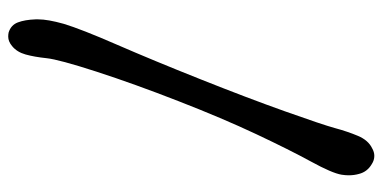

<svg xmlns="http://www.w3.org/2000/svg" viewBox="-260 -630 963 484"><g transform="rotate(90 222.0 -388.5)"><path d="M418.9 -811.5Q422.4 -799.3 422.4 -785.2Q422.4 -777.3 420.9 -767.6Q417 -743.7 387.9 -690.7Q358.9 -637.7 318.8 -552.7Q278.8 -467.8 235.4 -356.2Q191.9 -244.6 161.1 -149.7Q130.4 -54.7 127.2 -23.9Q124 6.8 117.9 28.8Q111.8 50.8 96.7 63Q85 72.8 72.8 72.8Q67.4 72.8 62.5 71.8Q43.5 65.9 36.9 48.3Q30.3 30.8 29.3 3.9V-2.9Q29.3 -26.9 40.5 -66.9Q53.7 -110.8 93.3 -201.7Q132.8 -292.5 179.9 -410.9Q227.1 -529.3 261 -624.5Q294.9 -719.7 303.5 -751.2Q312 -782.7 323 -808.8Q334 -835 354.5 -844.7Q363.8 -850.1 373.5 -850.1Q384.3 -850.1 394 -843.8Q413.6 -832.5 418.9 -811.5Z"/></g></svg>

Font: Myanmar Kalay
Style: Regular
Weight: 400
Designer: Khon Soe Zaw Thu
Foundry: PaOh Unicode khonsoezawthu@gmail.com and @hotmail.com
Version: Version 1.20 December 6, 2016